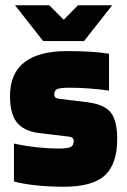

<svg xmlns="http://www.w3.org/2000/svg" viewBox="-20 -698 482 729"><path d="M245 -365Q210 -365 198 -360Q186 -355 186 -340Q186 -332 190.5 -328Q195 -324 204 -323L310 -310Q376 -302 400.5 -271Q425 -240 425 -170Q425 -76 378.5 -32.5Q332 11 223 11Q164 11 114.5 5.5Q65 0 33 -9V-153Q73 -144 118 -139Q163 -134 203 -134Q237 -134 248.5 -140Q260 -146 260 -163Q260 -169 256 -173.5Q252 -178 244 -179L127 -193Q69 -201 43.5 -234Q18 -267 18 -333Q18 -419 72.5 -461.5Q127 -504 235 -504Q284 -504 324 -501.5Q364 -499 394 -494V-354Q360 -359 320 -362Q280 -365 245 -365ZM37 -678H167L222 -623L276 -678H406L299 -542H144Z"/></svg>

Font: Blinker ExtraBold
Style: Regular
Weight: 800
Designer: Juergen Huber
Foundry: supertype
Version: Version 1.017;hotconv 1.0.117;makeotfexe 2.5.65602